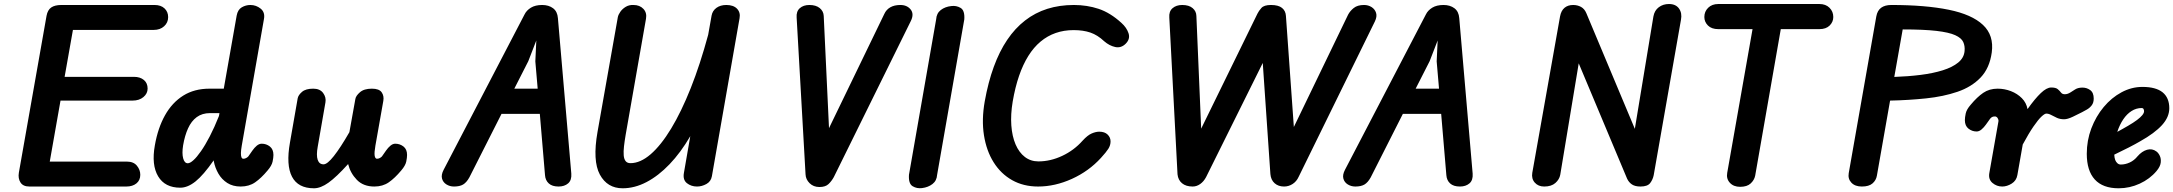

<svg xmlns="http://www.w3.org/2000/svg" viewBox="-20 -954 11116 982"><path d="M130 0Q98 0 84.8 -20.8Q71.5 -41.5 76.5 -71L218 -873Q223.5 -903 242 -915.8Q260.5 -928.5 294 -928.5H770.5Q803 -928.5 821.5 -911Q840 -893.5 840 -866.5Q840 -838.5 819.5 -819.8Q799 -801 766.5 -801H353L310.5 -561H665Q696.5 -561 715.8 -545Q735 -529 735 -501Q735 -475.5 713.5 -457.5Q692 -439.5 658 -439.5H289.5L234.5 -127.5H629Q663 -127.5 680.2 -106.5Q697.5 -85.5 697.5 -60Q697.5 -32 677.8 -16Q658 0 626.5 0Z M902 6Q823.5 6 788.8 -52.2Q754 -110.5 772 -210.5Q787.5 -299.5 824 -364.5Q860.5 -429.5 917.2 -465Q974 -500.5 1051 -500.5H1124.5L1190.5 -874.5Q1196 -904.5 1216.5 -916.5Q1237 -928.5 1260.5 -928.5Q1290 -928.5 1313.2 -909.8Q1336.5 -891 1330 -856.5L1216.5 -209Q1212.5 -186 1212.2 -171Q1212 -156 1215.2 -149Q1218.5 -142 1224.5 -142Q1232.5 -142 1239.5 -146Q1246.5 -150 1250 -154L1271 -184Q1281 -198.5 1293.2 -208.8Q1305.5 -219 1318.5 -219Q1342 -219 1360.2 -204.8Q1378.5 -190.5 1378.5 -161.5Q1378.5 -148 1374.2 -127.5Q1370 -107 1348.5 -82Q1316 -43 1285 -21.5Q1254 0 1211 0Q1171 0 1142.5 -18.2Q1114 -36.5 1097 -66Q1080 -95.5 1073.5 -129L1073 -134Q1020.5 -58.5 980.2 -26.2Q940 6 902 6ZM940.5 -119Q952 -119 969.2 -134.5Q986.5 -150 1008 -180.8Q1029.5 -211.5 1053 -256.8Q1076.5 -302 1100 -361L1102.5 -375.5H1054.5Q1014 -375.5 986.2 -355Q958.5 -334.5 941.8 -297.5Q925 -260.5 916.5 -210.5Q910 -169.5 916.8 -144.2Q923.5 -119 940.5 -119Z M1586 9Q1504.5 9 1473.5 -50.2Q1442.5 -109.5 1463 -225L1502.5 -451Q1505.5 -467.5 1524.5 -484Q1543.5 -500.5 1582 -500.5Q1616.5 -500.5 1632.8 -478.2Q1649 -456 1644.5 -430.5L1605 -203.5Q1597 -160 1604.8 -136.8Q1612.5 -113.5 1635 -113.5Q1654 -113.5 1687.5 -155.8Q1721 -198 1767 -278L1797.5 -447.5Q1800 -464 1821 -482.2Q1842 -500.5 1882 -500.5Q1919 -500.5 1932 -482Q1945 -463.5 1940.5 -438L1900 -209Q1897 -191.5 1896 -178.8Q1895 -166 1896.2 -158Q1897.5 -150 1900.5 -146Q1903.5 -142 1908 -142Q1916 -142 1923 -146Q1930 -150 1933.5 -154L1954.5 -184Q1964.5 -198.5 1976.8 -208.8Q1989 -219 2001.5 -219Q2025 -219 2043.5 -204.8Q2062 -190.5 2062 -161.5Q2062 -148 2057.8 -127.5Q2053.5 -107 2032 -82Q1999.5 -43 1968.5 -21.5Q1937.5 0 1894.5 0Q1838.5 0 1805.2 -34.2Q1772 -68.5 1760.5 -115Q1700.5 -48.5 1660.2 -19.8Q1620 9 1586 9Z M2302 0Q2280.5 0 2263.2 -10.8Q2246 -21.5 2240.8 -40.5Q2235.5 -59.5 2249 -85.5L2663 -880.5Q2673 -901 2695.5 -914.8Q2718 -928.5 2753 -928.5Q2786.5 -928.5 2808.8 -911.8Q2831 -895 2833.5 -861L2902 -66Q2904.5 -32.5 2885.8 -16.2Q2867 0 2837 0Q2804 0 2786.8 -15.8Q2769.5 -31.5 2767.5 -58L2741 -371.5H2545L2380.5 -46.5Q2366 -20.5 2348.5 -10.2Q2331 0 2302 0ZM2610.5 -500.5H2730L2718 -640L2723 -747L2682 -641Z M3164.5 9Q3086 9 3048 -61.2Q3010 -131.5 3036 -279L3140 -866.5Q3142.5 -879 3152.8 -893.8Q3163 -908.5 3180.2 -919Q3197.5 -929.5 3220 -928.5Q3252 -928.5 3270.8 -908.5Q3289.5 -888.5 3284 -858L3180 -264.5Q3174.5 -232.5 3171.5 -206Q3168.5 -179.5 3170 -160Q3171.5 -140.5 3179.8 -130Q3188 -119.5 3204.5 -119.5Q3255 -119.5 3307.8 -165Q3360.5 -210.5 3412.5 -296.2Q3464.5 -382 3512.8 -503.2Q3561 -624.5 3602 -776L3619.5 -874.5Q3624 -899 3644.2 -913.8Q3664.5 -928.5 3695 -928.5Q3731.5 -928.5 3749.8 -909.2Q3768 -890 3762.5 -860.5L3621 -52.5Q3616 -25.5 3592.8 -12.8Q3569.5 0 3545 0Q3515 0 3493.2 -17.2Q3471.5 -34.5 3478 -70L3510.5 -257.5Q3461.5 -173.5 3404.5 -114Q3347.5 -54.5 3286.8 -22.8Q3226 9 3164.5 9Z M4171 2.5Q4140.5 2.5 4120.8 -17Q4101 -36.5 4100 -62.5L4054.5 -864Q4052 -895.5 4070.5 -912Q4089 -928.5 4119.5 -928.5Q4153.5 -928.5 4172.8 -912.5Q4192 -896.5 4193 -872.5L4220 -298.5L4503 -883Q4513 -905 4533.8 -916.8Q4554.5 -928.5 4585 -928.5Q4619.5 -928.5 4638 -905Q4656.5 -881.5 4637.5 -844.5L4244.5 -48Q4233.5 -28 4217.8 -12.8Q4202 2.5 4171 2.5Z M4773 -60Q4771 -29.5 4749.2 -12.8Q4727.5 4 4696 8Q4669.5 11.5 4647.8 -1.5Q4626 -14.5 4629 -60L4768 -855Q4770 -886 4791.8 -902.8Q4813.5 -919.5 4845 -923Q4871.5 -926.5 4893.2 -913.5Q4915 -900.5 4912 -855Z M5289.5 0Q5214.5 0 5156.8 -32.5Q5099 -65 5062 -124Q5025 -183 5012.5 -262.5Q5000 -342 5016.5 -435.5Q5034 -533.5 5062.8 -612.2Q5091.5 -691 5131.5 -750.2Q5171.5 -809.5 5222.8 -849.2Q5274 -889 5336.5 -908.8Q5399 -928.5 5472.5 -928.5Q5539.5 -928.5 5599 -908.8Q5658.5 -889 5715.5 -837Q5742.5 -813 5752 -783.8Q5761.5 -754.5 5737.5 -730.5Q5714 -707 5684 -713.5Q5654 -720 5627.5 -743Q5593.5 -775 5556.8 -787.5Q5520 -800 5471.5 -800Q5421.5 -800 5379.2 -785.2Q5337 -770.5 5302 -741.2Q5267 -712 5239.5 -668Q5212 -624 5192 -565.8Q5172 -507.5 5159.5 -434.5Q5148.5 -368.5 5152.5 -312.8Q5156.5 -257 5174.2 -215.5Q5192 -174 5221.8 -151.2Q5251.5 -128.5 5291 -128.5Q5352.5 -128.5 5412.8 -156.8Q5473 -185 5517 -234.5Q5542.5 -262.5 5563.8 -271.5Q5585 -280.5 5602 -280.5Q5630 -280.5 5645 -265.8Q5660 -251 5660 -231Q5660 -211 5649 -193.5Q5638 -176 5611 -146.5Q5549 -78.5 5462.5 -39.2Q5376 0 5289.5 0Z M6080 0Q6045.5 0 6025.5 -16.8Q6005.5 -33.5 6002.5 -62.5L5960.5 -864Q5958 -895.5 5977 -912Q5996 -928.5 6026.5 -928.5Q6061 -928.5 6079.8 -912.5Q6098.5 -896.5 6099 -872.5L6123.5 -296L6411.5 -884.5Q6418 -898 6431.5 -913.2Q6445 -928.5 6480.5 -928.5Q6518.5 -928.5 6537 -913.5Q6555.5 -898.5 6557 -872.5L6597.5 -304.5L6875 -879Q6885 -898 6904 -913.2Q6923 -928.5 6956.5 -928.5Q6978 -928.5 6995 -917.8Q7012 -907 7018 -888.2Q7024 -869.5 7012 -844.5L6622.5 -50.5Q6611.5 -26 6591.2 -13Q6571 0 6547.5 0Q6518 0 6499 -17Q6480 -34 6477.5 -64L6438.5 -632L6148.5 -48Q6136.5 -25.5 6118.5 -12.8Q6100.5 0 6080 0Z M6912 0Q6890.5 0 6873.2 -10.8Q6856 -21.5 6850.8 -40.5Q6845.5 -59.5 6859 -85.5L7273 -880.5Q7283 -901 7305.5 -914.8Q7328 -928.5 7363 -928.5Q7396.5 -928.5 7418.8 -911.8Q7441 -895 7443.5 -861L7512 -66Q7514.5 -32.5 7495.8 -16.2Q7477 0 7447 0Q7414 0 7396.8 -15.8Q7379.5 -31.5 7377.5 -58L7351 -371.5H7155L6990.5 -46.5Q6976 -20.5 6958.5 -10.2Q6941 0 6912 0ZM7220.5 -500.5H7340L7328 -640L7333 -747L7292 -641Z M7878 0Q7847.5 0 7829.8 -20Q7812 -40 7817 -70L7959 -870Q7964.5 -899.5 7981.8 -914Q7999 -928.5 8026 -928.5Q8048 -928.5 8066 -918.8Q8084 -909 8093.5 -886.5L8341.5 -295L8436.5 -870Q8442 -900.5 8464 -917Q8486 -933.5 8516 -933.5Q8551 -933.5 8567.5 -910.2Q8584 -887 8577.5 -853L8438 -58Q8433.5 -35.5 8420 -17.8Q8406.5 0 8370.5 0Q8343 0 8327 -10.5Q8311 -21 8302 -40L8054.5 -630L7960 -60Q7955.5 -36 7935 -18Q7914.5 0 7878 0Z M8880 1.5Q8846.5 1.5 8827.5 -19.2Q8808.5 -40 8814 -70L8943.5 -805H8768.5Q8734 -805 8715.5 -823.5Q8697 -842 8697 -867Q8697 -895 8716.5 -914.2Q8736 -933.5 8768.5 -933.5H9285.5Q9318 -933.5 9337.2 -914.2Q9356.5 -895 9356.5 -867Q9356.5 -842 9338 -823.5Q9319.5 -805 9285.5 -805H9088L8957 -55.5Q8952.5 -33 8934 -15.8Q8915.5 1.5 8880 1.5Z M9502.5 0Q9467.5 0 9449 -19.8Q9430.5 -39.5 9435.5 -68.5L9576.5 -870Q9582 -900.5 9601.5 -914.5Q9621 -928.5 9653 -928.5Q9828 -928.5 9946.8 -904.2Q10065.5 -880 10122.2 -826.5Q10179 -773 10167 -685.5Q10156 -605.5 10109.8 -557.2Q10063.5 -509 9991.5 -484.5Q9919.5 -460 9831 -450.8Q9742.5 -441.5 9647 -439.5L9579.5 -55.5Q9575.5 -32 9557.2 -16Q9539 0 9502.5 0ZM9668.5 -560.5Q9740 -563 9803.5 -571Q9867 -579 9916.5 -594.5Q9966 -610 9995.5 -634.2Q10025 -658.5 10028 -693Q10030.5 -718.5 10021.2 -739Q10012 -759.5 9980.2 -774Q9948.5 -788.5 9884 -796Q9819.5 -803.5 9711.5 -803.5Z M10220.5 0Q10192.5 0 10170.8 -18.2Q10149 -36.5 10154.5 -68.5L10201 -332Q10202 -337 10200.8 -341.8Q10199.5 -346.5 10197 -350.2Q10194.5 -354 10191 -356.2Q10187.5 -358.5 10183.5 -358.5Q10172.5 -358.5 10167 -354.5Q10161.5 -350.5 10158.5 -346.5L10137 -316.5Q10127 -302.5 10114.8 -292Q10102.5 -281.5 10089.5 -281.5Q10066.5 -281.5 10048 -296Q10029.5 -310.5 10029.5 -339.5Q10029.5 -353 10033.8 -373.5Q10038 -394 10059.5 -418.5Q10092 -457.5 10123.2 -479Q10154.5 -500.5 10197 -500.5Q10232.5 -500.5 10265.2 -487.8Q10298 -475 10321 -451.8Q10344 -428.5 10350 -396Q10388 -449.5 10418 -478Q10448 -506.5 10471 -506.5Q10494.5 -506.5 10504.5 -498Q10514.5 -489.5 10521 -480.8Q10527.5 -472 10540.5 -472Q10555 -472 10569.8 -481.5Q10584.5 -491 10592.5 -496Q10606.5 -505.5 10629.2 -506Q10652 -506.5 10670.2 -493.5Q10688.5 -480.5 10688.5 -450Q10688.5 -428.5 10678.2 -415.2Q10668 -402 10654 -394Q10640 -386 10628.5 -380Q10608.5 -369.5 10581.5 -356.8Q10554.5 -344 10537 -344Q10516.5 -344 10500.5 -351.2Q10484.5 -358.5 10471.2 -365.8Q10458 -373 10446 -373Q10437.5 -373 10421 -357.5Q10404.5 -342 10380.5 -307.2Q10356.5 -272.5 10325.5 -215L10298 -58.5Q10293 -30 10269 -15Q10245 0 10220.5 0Z M10816 9Q10735 9 10694 -36Q10653 -81 10653 -167.5Q10653 -235.5 10676.2 -297Q10699.5 -358.5 10739.5 -406.5Q10779.5 -454.5 10830.8 -482Q10882 -509.5 10937.5 -509.5Q11006.5 -509.5 11040.8 -481.8Q11075 -454 11075 -400.5Q11075 -378 11065.8 -356.5Q11056.5 -335 11037.8 -314.2Q11019 -293.5 10991 -272.8Q10963 -252 10925.5 -231Q10902.5 -217.5 10868 -199.8Q10833.5 -182 10793.5 -163Q10794 -154.5 10795.2 -147.8Q10796.5 -141 10798.5 -135.5Q10802.5 -125.5 10809.8 -119Q10817 -112.5 10827 -112.5Q10850 -112.5 10872.8 -123Q10895.5 -133.5 10912.5 -154.5Q10935 -180.5 10961.2 -188Q10987.5 -195.5 11009 -179.5Q11019.5 -172 11026.5 -157Q11033.5 -142 11031.2 -122.2Q11029 -102.5 11010 -79.5Q10975.5 -38.5 10924 -14.8Q10872.5 9 10816 9ZM10809 -279.5Q10823 -287 10836.5 -294.8Q10850 -302.5 10864 -310.5Q10891.5 -326.5 10909.5 -340Q10927.5 -353.5 10936.8 -364.8Q10946 -376 10946 -385Q10946 -391.5 10943.2 -396.5Q10940.5 -401.5 10934 -401.5Q10906 -401.5 10882 -386.2Q10858 -371 10839.5 -343.5Q10821 -316 10809 -279.5Z"/></svg>

Font: Edu AU VIC WA NT Pre
Style: Bold
Weight: 700
Designer: Tina and Corey Anderson, Eben Sorkin, Mirko Velimirovic
Foundry: Google for Education
Version: Version 1.001